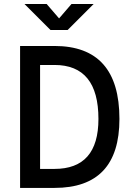

<svg xmlns="http://www.w3.org/2000/svg" viewBox="-20 -918 626 938"><path d="M78.1 0V-693.4H246.1Q563.5 -693.4 563.5 -336.9Q563.5 0 246.1 0ZM246.1 -600.6H175.8V-92.8H246.1Q460.9 -92.8 460.9 -336.9Q460.9 -600.6 246.1 -600.6ZM226.6 -771.5 99.6 -898.4H208L268.6 -828.1L329.1 -898.4H437.5L310.5 -771.5Z"/></svg>

Font: Caskaydia Cove
Style: Regular
Weight: 400
Monospace: yes
Designer: Aaron Bell
Foundry: Saja Typeworks
Version: Version 4.300; ttfautohint (v1.8.3)